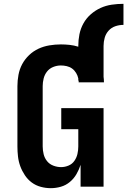

<svg xmlns="http://www.w3.org/2000/svg" viewBox="-20 -975 665 1003"><path d="M245 8Q219 8 193 1Q167 -6 146 -21.5Q125 -37 110 -59.5Q95 -82 86 -106.5Q77 -131 74 -157.5Q71 -184 71 -210V-525Q71 -554 76.5 -584Q82 -614 96 -640Q110 -666 132 -687Q154 -708 181 -720.5Q208 -733 238 -738Q268 -743 298 -743Q321 -743 344 -740.5Q367 -738 389 -731V-735Q389 -766 395 -796Q401 -826 416 -853Q431 -880 454.5 -900.5Q478 -921 505.5 -933.5Q533 -946 563.5 -950.5Q594 -955 625 -955V-845Q603 -845 582.5 -838Q562 -831 547.5 -815Q533 -799 527 -778Q521 -757 521 -735V-574Q522 -567 522.5 -560Q523 -553 523 -545Q523 -545 523 -545Q523 -545 523 -545H391Q391 -545 391 -545Q391 -545 391 -545Q391 -547 391 -549.5Q391 -552 391 -554H389V-565Q386 -580 377.5 -594Q369 -608 356.5 -617Q344 -626 328.5 -629.5Q313 -633 298 -633Q277 -633 257.5 -625Q238 -617 225.5 -601Q213 -585 208 -565Q203 -545 203 -525V-210Q203 -190 208 -169.5Q213 -149 226 -133Q239 -117 259 -109.5Q279 -102 299 -102Q319 -102 338 -110Q357 -118 368.5 -134.5Q380 -151 384.5 -170.5Q389 -190 389 -210V-300H300V-410H521V0H401V-114Q393 -89 379.5 -65.5Q366 -42 345 -24.5Q324 -7 298 0.5Q272 8 245 8Z"/></svg>

Font: Iosevka Curly XBdEx
Style: Regular
Weight: 800
Width: 7
Monospace: yes
Designer: Belleve Invis
Foundry: Belleve Invis
Version: Version 11.1.0; ttfautohint (v1.8.3)